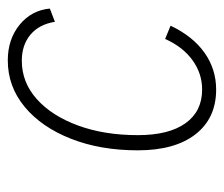

<svg xmlns="http://www.w3.org/2000/svg" viewBox="-61 -502 575 493"><g transform="rotate(-90 226.5 -255.5)"><path d="M243 12Q169.5 12 128.2 -41Q87 -94 87 -189Q87 -285.5 116.8 -361Q146.5 -436.5 198.8 -479.8Q251 -523 318 -523Q372 -523 409.2 -492.8Q446.5 -462.5 451 -415L417 -402Q410.5 -442.5 384 -464.8Q357.5 -487 317 -487Q261.5 -487 218.5 -448.5Q175.5 -410 150.8 -342.8Q126 -275.5 126 -189Q126 -109.5 156.5 -66.8Q187 -24 243 -24Q284.5 -24 318.8 -49Q353 -74 373 -119L407 -105Q380 -48 337.8 -18Q295.5 12 243 12Z"/></g></svg>

Font: Overpass Thin
Style: Italic
Weight: 250
Italic angle: -10°
Designer: Delve Withrington, Dave Bailey, Thomas Jockin
Foundry: Delve Fonts LLC
Version: Version 4.000